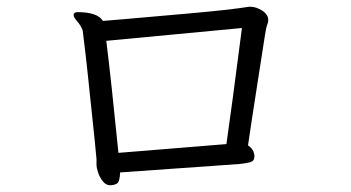

<svg xmlns="http://www.w3.org/2000/svg" viewBox="-20 -602 1040 569"><path d="M295 -481Q309 -369 331 -149L651 -175Q666 -278 697 -519ZM210 -566Q269 -566 285 -540Q313 -542 357 -546Q401 -550 532.5 -561.5Q664 -573 718 -582H722Q739 -582 757 -570.5Q775 -559 775 -542Q775 -536 772 -529Q769 -522 765.5 -499.5Q762 -477 754.5 -429Q747 -381 739.5 -332.5Q732 -284 725.5 -242Q719 -200 715 -171Q732 -160 734 -141V-138Q734 -125 722 -121.5Q710 -118 690 -116L336 -91Q335 -63 326.5 -58Q318 -53 306 -53Q294 -53 284.5 -65Q275 -77 270.5 -91.5Q266 -106 266 -112V-130Q262 -176 254 -249.5Q246 -323 240.5 -378Q235 -433 225 -512Q220 -526 209 -538.5Q198 -551 198 -558Q199 -566 210 -566Z"/></svg>

Font: LXGW WenKai Lite
Style: Regular
Weight: 400
Designer: LXGW / Fontworks Inc.
Foundry: LXGW / Fontworks Inc.
Version: Version 1.511; March 25, 2025